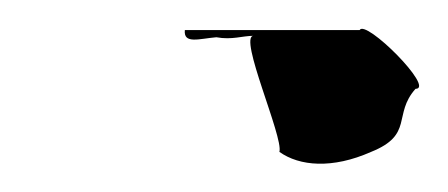

<svg xmlns="http://www.w3.org/2000/svg" viewBox="-20 -314 313 134"><path d="M109 -293C108 -283 119 -287 131 -288C142 -286 149 -289 157 -289C146 -289 178 -218 175 -208C189 -198 212 -196 239 -208C269 -220 254 -234 270 -252C284 -252 235 -301 231 -293Z"/></svg>

Font: bitstorm
Style: ulcnobl
Weight: 400
Version: Version 0.2